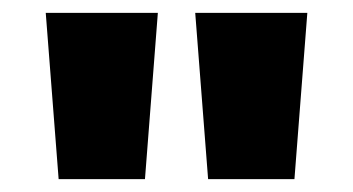

<svg xmlns="http://www.w3.org/2000/svg" viewBox="-20 -734 548 298"><path d="M225 -714 205 -456H71L51 -714ZM457 -714 437 -456H303L283 -714Z"/></svg>

Font: Noto Sans Hebrew SemiCondensed Black
Style: Regular
Weight: 900
Width: 4
Designer: Ben Nathan
Foundry: Google LLC
Version: Version 3.001; ttfautohint (v1.8.4.7-5d5b)